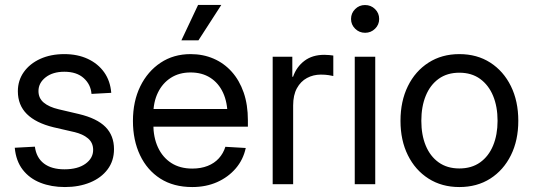

<svg xmlns="http://www.w3.org/2000/svg" viewBox="-20 -755 2183 787"><path d="M246.1 11.7Q190.4 11.7 145.8 -5.9Q101.1 -23.4 73.2 -59.3Q45.4 -95.2 40.5 -149.4L123 -153.8Q128.9 -108.4 160.2 -84.7Q191.4 -61 244.1 -61Q298.8 -61 330.3 -83.7Q361.8 -106.4 361.8 -140.6Q361.8 -169.9 340.8 -187.7Q319.8 -205.6 283.7 -213.9L199.2 -233.4Q127 -251 90.1 -287.6Q53.2 -324.2 53.2 -380.9Q53.2 -425.3 77.6 -459.7Q102.1 -494.1 145 -513.7Q188 -533.2 243.7 -533.2Q297.9 -533.2 339.8 -513.7Q381.8 -494.1 407 -458.7Q432.1 -423.3 436 -374.5L355 -370.1Q352.1 -408.7 323.2 -434.8Q294.4 -460.9 243.7 -460.9Q196.3 -460.9 167 -438Q137.7 -415 137.7 -381.8Q137.7 -352.5 159.2 -334.5Q180.7 -316.4 220.2 -307.1L303.2 -287.6Q377.4 -270 412.4 -234.6Q447.3 -199.2 447.3 -143.6Q447.3 -95.7 421.1 -60.8Q395 -25.9 349.4 -7.1Q303.7 11.7 246.1 11.7Z M768.1 11.7Q691.4 11.7 637.2 -22.9Q583 -57.6 554 -118.9Q524.9 -180.2 524.9 -259.3Q524.9 -339.4 554.9 -400.9Q585 -462.4 638.2 -497.8Q691.4 -533.2 761.2 -533.2Q812.5 -533.2 855.5 -514.6Q898.4 -496.1 929.9 -460.9Q961.4 -425.8 978.8 -375.7Q996.1 -325.7 996.1 -261.7V-235.8H572.3V-308.1H949.7L912.6 -282.2Q912.6 -335.4 894.3 -375Q876 -414.6 842 -436.3Q808.1 -458 761.2 -458Q714.4 -458 680.2 -436Q646 -414.1 627.2 -375.2Q608.4 -336.4 608.4 -285.6V-247.1Q608.4 -192.4 627.4 -151.1Q646.5 -109.9 682.1 -86.9Q717.8 -64 768.1 -64Q803.7 -64 831.3 -75Q858.9 -85.9 877.2 -106.2Q895.5 -126.5 903.8 -153.3L987.3 -148.4Q977.1 -100.6 946.3 -64.7Q915.5 -28.8 869.9 -8.5Q824.2 11.7 768.1 11.7ZM723.6 -589.8 792 -734.9H887.2L793.5 -589.8Z M1097.7 0V-522.5H1178.2V-440.4H1181.2Q1195.3 -481 1227.8 -505.6Q1260.3 -530.3 1309.1 -530.3Q1319.8 -530.3 1330.1 -529.3Q1340.3 -528.3 1346.2 -527.3V-443.4Q1341.3 -444.8 1327.1 -447Q1313 -449.2 1294.9 -449.2Q1264.2 -449.2 1238.3 -435.3Q1212.4 -421.4 1197 -393.3Q1181.6 -365.2 1181.6 -322.8V0Z M1434.1 0V-522.5H1518.1V0ZM1476.6 -620.6Q1452.6 -620.6 1435.8 -637.2Q1418.9 -653.8 1418.9 -677.2Q1418.9 -701.2 1435.8 -717.8Q1452.6 -734.4 1476.1 -734.4Q1500.5 -734.4 1517.3 -717.8Q1534.2 -701.2 1534.2 -677.2Q1534.2 -653.8 1517.3 -637.2Q1500.5 -620.6 1476.6 -620.6Z M1862.8 11.7Q1791 11.7 1736.6 -22.9Q1682.1 -57.6 1651.9 -118.7Q1621.6 -179.7 1621.6 -259.8Q1621.6 -340.3 1651.9 -401.9Q1682.1 -463.4 1736.6 -498.3Q1791 -533.2 1862.8 -533.2Q1935.5 -533.2 1989.7 -498.3Q2043.9 -463.4 2074.2 -401.9Q2104.5 -340.3 2104.5 -259.8Q2104.5 -179.7 2074.2 -118.7Q2043.9 -57.6 1989.7 -22.9Q1935.5 11.7 1862.8 11.7ZM1862.8 -64.5Q1913.1 -64.5 1948 -89.4Q1982.9 -114.3 2001.2 -158.4Q2019.5 -202.6 2019.5 -259.8Q2019.5 -317.9 2001.2 -362.1Q1982.9 -406.2 1948 -431.6Q1913.1 -457 1862.8 -457Q1813 -457 1778.1 -431.9Q1743.2 -406.7 1725.1 -362.3Q1707 -317.9 1707 -259.8Q1707 -202.1 1725.1 -158.2Q1743.2 -114.3 1778.1 -89.4Q1813 -64.5 1862.8 -64.5Z"/></svg>

Font: Inter 28pt
Style: Regular
Weight: 400
Designer: Rasmus Andersson
Foundry: rsms
Version: Version 4.001;git-66647c0bb